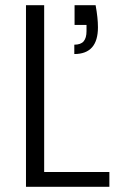

<svg xmlns="http://www.w3.org/2000/svg" viewBox="-20 -719 471 739"><path d="M150 -57H401V0H80V-699H150ZM348 -699Q357 -650 357 -614Q357 -511 266 -511V-547Q291 -547 302 -560Q313 -573 313 -599V-623H267V-699Z"/></svg>

Font: A Bank Premium Light
Style: Regular
Weight: 300
Designer: Ninad Kale (Devanagari), Jonny Pinhorn (Latin), Htun Naung (Myanmar)
Foundry: Indian Type Foundry
Version: 4.004